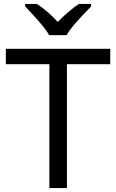

<svg xmlns="http://www.w3.org/2000/svg" viewBox="-20 -964 596 984"><path d="M323 0H233V-635H10V-714H545V-635H323ZM232 -784Q219 -807 197 -833.5Q175 -860 151 -886Q127 -912 109 -931V-944H169Q195 -927 223 -903Q251 -879 276 -852Q303 -879 331 -903Q359 -927 385 -944H447V-931Q428 -912 403.5 -886Q379 -860 356.5 -833.5Q334 -807 322 -784Z"/></svg>

Font: Noto Sans New Tai Lue
Style: Regular
Weight: 400
Designer: Monotype Design Team
Foundry: Monotype Imaging Inc.
Version: Version 2.003